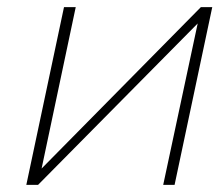

<svg xmlns="http://www.w3.org/2000/svg" viewBox="-20 -520 617 540"><path d="M54 0H87L536 -454L439 0H471L577 -500H545L97 -46L193 -500H160Z"/></svg>

Font: LT Wave Text Thin Italic
Style: Regular
Weight: 100
Designer: Daniel Lyons
Version: Version 2.5 (Glyphs App)